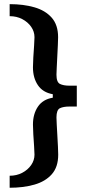

<svg xmlns="http://www.w3.org/2000/svg" viewBox="-20 -717 411 913"><path d="M25.9 175.8V118.7Q59.1 118.7 85.7 104.7Q112.3 90.8 128.2 67.9Q144 44.9 144 18.6Q144 5.4 142.1 -21.7Q140.1 -48.8 138.4 -77.6Q136.7 -106.4 136.7 -124.5Q136.7 -174.8 160.2 -209.7Q183.6 -244.6 231 -252.4V-269Q183.6 -277.3 160.2 -312Q136.7 -346.7 136.7 -397Q136.7 -415.5 138.4 -444.1Q140.1 -472.7 142.1 -499.8Q144 -526.9 144 -540Q144 -566.9 128.2 -589.6Q112.3 -612.3 85.7 -626.2Q59.1 -640.1 25.9 -640.1V-697.3Q91.3 -697.3 143.3 -682.4Q195.3 -667.5 225.8 -633.1Q256.3 -598.6 256.3 -540Q256.3 -527.8 255.1 -502.4Q253.9 -477.1 252.4 -448Q251 -418.9 249.8 -395.3Q248.5 -371.6 248.5 -361.8Q248.5 -326.2 265.1 -317.9Q281.7 -309.6 310.5 -309.6H345.2V-210.4H310.5Q281.2 -210.4 264.9 -202.4Q248.5 -194.3 248.5 -158.7Q248.5 -148.9 249.8 -125.2Q251 -101.6 252.7 -73Q254.4 -44.4 255.6 -19.3Q256.8 5.9 256.8 18.6Q256.8 77.1 226.3 111.6Q195.8 146 143.6 160.9Q91.3 175.8 25.9 175.8Z"/></svg>

Font: Agdasima
Style: Bold
Weight: 700
Width: 3
Designer: The DocRepair Project, Patric King
Foundry: Google
Version: Version 2.002